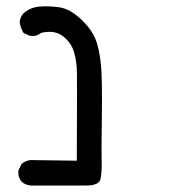

<svg xmlns="http://www.w3.org/2000/svg" viewBox="-20 -458 540 595"><path d="M74 117Q58 115 47 105Q35 91 37 70L47 50Q59 40 74 38L218 40Q219 -188 218.5 -228.5Q218 -269 209 -298Q200 -327 174 -346.5Q148 -366 107 -356Q93 -344 72 -347L53 -356Q43 -372 41 -390Q43 -406 53 -417Q74 -435 101.5 -437.5Q129 -440 163 -435.5Q197 -431 233 -396.5Q269 -362 280.5 -324Q292 -286 294.5 -233Q297 -180 295.5 -86.5Q294 7 295 41.5Q296 76 291.5 96.5Q287 117 246.5 117Q206 117 74 117Z"/></svg>

Font: NaniFont Regular
Style: Regular
Weight: 400
Designer: Nanigashitei
Version: Version 1.036